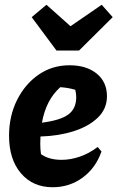

<svg xmlns="http://www.w3.org/2000/svg" viewBox="-20 -774 493 806"><path d="M201 12Q118 12 68 -46.5Q18 -105 18 -204Q18 -287 51.5 -354Q85 -421 142 -460.5Q199 -500 272 -500Q343 -500 386 -465Q429 -430 429 -370Q429 -317 390.5 -280Q352 -243 288.5 -223Q225 -203 150 -201Q149 -187 149 -171Q149 -149 152 -127Q185 -103 239 -103Q275 -103 314 -116Q353 -129 390 -157L406 -138Q382 -69 327 -28.5Q272 12 201 12ZM300 -366Q300 -381 296 -397Q266 -406 233 -408Q203 -381 184 -344.5Q165 -308 156 -259Q234 -269 267 -293.5Q300 -318 300 -366ZM217 -562 113 -702 175 -754 276 -664 407 -754 453 -702 312 -562Z"/></svg>

Font: Piazzolla
Style: Bold Italic
Weight: 700
Italic angle: -11.3°
Designer: Juan Pablo del Peral
Foundry: Huerta Tipografica
Version: Version 1.330